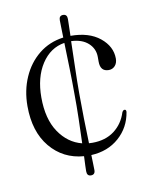

<svg xmlns="http://www.w3.org/2000/svg" viewBox="-72 -569 537 702"><g transform="rotate(-10 196.5 -218.0)"><path d="M219 -223.5Q219 -180 220 -130.5Q221 -81 222.5 -38Q228.5 -37.5 235.5 -37.5Q284 -37.5 316.8 -62.2Q349.5 -87 362.5 -128.5Q366.5 -136 371.5 -136Q378 -136 377.5 -127Q368.5 -70.5 327 -33.8Q285.5 3 223.5 6Q224 26 224.5 40.5Q225 55 225 62Q225 79 209.5 79Q194.5 79 194.5 61Q194.5 54.5 195 40Q195.5 25.5 196.5 5.5Q120 -0.5 72.2 -58Q24.5 -115.5 24.5 -210.5Q24.5 -268.5 45.8 -317Q67 -365.5 105.8 -396.8Q144.5 -428 197 -435Q196.5 -458 196 -475Q195.5 -492 195.5 -499.5Q195.5 -516.5 210.5 -516.5Q225.5 -516.5 225.5 -499Q225.5 -491.5 225 -475.2Q224.5 -459 224 -436.5Q292.5 -436.5 332.8 -403.8Q373 -371 373 -326Q373 -309.5 363.8 -299.2Q354.5 -289 340.5 -289Q309 -289 309 -325.5V-343Q309 -374 286 -394.8Q263 -415.5 223 -417Q222 -373 220.5 -320Q219 -267 219 -223.5ZM80 -233Q80 -153 113 -104Q146 -55 198 -42Q199.5 -84 200.8 -132.5Q202 -181 201.5 -223.5Q201.5 -266.5 200.2 -319Q199 -371.5 197.5 -415Q144.5 -406.5 112.2 -357Q80 -307.5 80 -233Z"/></g></svg>

Font: Fraunces 144pt Soft Light
Style: Regular
Weight: 300
Version: Version 1.000;[0bf87f6ff]